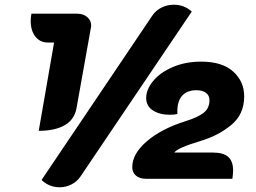

<svg xmlns="http://www.w3.org/2000/svg" viewBox="-20 -757 1084 813"><path d="M625 -691Q640 -713 664 -725Q688 -737 716 -737Q760 -737 792 -708L321 -10Q306 12 282.5 24Q259 36 233 36Q188 36 156 5ZM209 -577H182Q149 -577 129.5 -602.5Q110 -628 110 -668Q110 -683 113 -699H308Q332 -699 349 -685Q366 -671 366 -649Q366 -643 365 -640L304 -299Q295 -250 253.5 -226.5Q212 -203 144 -203ZM540 -49Q540 -106 602 -159Q664 -212 766 -244Q818 -260 842.5 -279.5Q867 -299 867 -333Q867 -353 852 -364Q837 -375 812 -375Q773 -375 752 -352.5Q731 -330 731 -286V-274Q715 -271 699 -271Q656 -271 627.5 -289.5Q599 -308 599 -342Q599 -378 628.5 -414Q658 -450 711.5 -473Q765 -496 832 -496Q921 -496 967.5 -454Q1014 -412 1014 -349Q1014 -273 959.5 -228Q905 -183 832 -161Q779 -145 752 -133Q725 -121 718 -111H882Q926 -111 946.5 -92.5Q967 -74 967 -36Q967 -20 964 0H598Q571 0 555.5 -13.5Q540 -27 540 -49Z"/></svg>

Font: K2D ExtraBold
Style: Italic
Weight: 800
Italic angle: -10°
Designer: Katatrad Aksorn Co.,Ltd.
Foundry: Cadson Demak Co.,Ltd.
Version: Version 1.000; ttfautohint (v1.6)